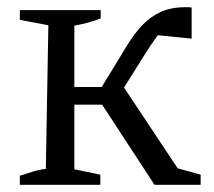

<svg xmlns="http://www.w3.org/2000/svg" viewBox="-20 -512 594 532"><path d="M35 0V-25Q51 -30 69.5 -36Q88 -42 107 -44L114 -442L35 -457V-484H259V-461Q226 -448 186 -441V-43L258 -28V0ZM152 -222V-271H294V-222ZM408 0 248 -245 310 -290 486 -25 464 -48 536 -28V0ZM299 -230 246 -245 332 -386Q352 -419 374.5 -442.5Q397 -466 425.5 -479Q454 -492 493 -492Q498 -492 502 -492Q506 -492 511 -491V-405L401 -416L442 -438Q428 -429 413 -408.5Q398 -388 383 -364Z"/></svg>

Font: Piazzolla 24pt
Style: Regular
Weight: 400
Designer: Juan Pablo del Peral
Foundry: Huerta Tipografica
Version: Version 2.005